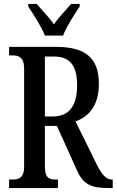

<svg xmlns="http://www.w3.org/2000/svg" viewBox="-20 -951 590 971"><path d="M207 -771H299C316 -816 357 -880 383 -918V-931H339C313 -899 277 -864 253 -828C228 -864 192 -899 166 -931H123V-918C148 -880 190 -816 207 -771ZM26 0H273V-43H263C228 -43 207 -51 207 -109V-314H268L369 -90C401 -16 445 0 531 0H550V-43H546C515 -43 493 -71 467 -124L362 -337C426 -360 480 -414 480 -526C480 -655 416 -714 263 -714H26V-671H43C74 -671 102 -662 102 -604V-109C102 -51 75 -43 43 -43H26ZM247 -362H207V-665H254C335 -665 370 -617 370 -521C370 -418 332 -362 247 -362Z"/></svg>

Font: Noto Serif Sinhala ExtraCondensed Medium
Style: Regular
Weight: 500
Width: 2
Designer: Jelle Bosma - Monotype Design Team
Foundry: Monotype Imaging Inc.
Version: Version 2.007